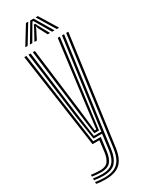

<svg xmlns="http://www.w3.org/2000/svg" viewBox="-245 -803 821 1052"><g transform="rotate(-30 165.0 -277.5)"><path d="M81.2 203.2Q67.5 203.2 50.5 201.8Q33.5 200.2 25 198V186.8Q36 189 52.5 190.4Q69 191.8 81.2 191.8Q120.5 191.8 145.6 180Q170.8 168.2 184.8 143.5Q198.8 118.8 204.2 80L296.5 -600H310L217.2 82Q211.8 121 197.4 148.1Q183 175.2 155.2 189.2Q127.5 203.2 81.2 203.2ZM81.2 157.2Q70.5 157.2 54.9 155.9Q39.2 154.5 25 152.5V141.2Q39.5 143 54.5 144.2Q69.5 145.5 81.2 145.5Q117.2 145.5 132.1 125.9Q147 106.2 151.5 71.2L160.2 0H116.8L31.2 -600H44.5L127.8 -11.8H175.5L164.8 73.5Q159.5 114.8 141.1 136Q122.8 157.2 81.2 157.2ZM81.2 180.2Q69.5 180.2 53.2 178.9Q37 177.5 25 175.2V164Q38.5 166 54.2 167.4Q70 168.8 81.2 168.8Q126.8 168.8 149 146.6Q171.2 124.5 177.8 75.5L190.8 -23.8H136.8L113.5 -177L58 -600H71.5L124.8 -186.5L146 -35.5H192.8L269.8 -600H283.2L191 77.8Q184.2 126.2 160.9 153.2Q137.5 180.2 81.2 180.2ZM155 -47.2 136.2 -195.5 85.2 -600H98.5L148.2 -204L164.8 -59.2H174.8L192.5 -205.5L242.8 -600H256.2L203.8 -192L185 -47.2ZM63.2 -644.2 132.8 -757.5H147.2L78.2 -644.2ZM92.5 -644.2 160 -757.5H181L248.5 -644.2H233L184.2 -728.2L173.2 -746.5H167.8L156.5 -728L107.8 -644.2ZM121.2 -644.2 158 -711.8 166.2 -728.2H174.8L182.5 -711.8L220 -644.2H204.8L174.2 -703L171.8 -713.5H169L166.5 -703L136.5 -644.2ZM262.5 -644.2 193.8 -757.5H208.2L277.5 -644.2Z"/></g></svg>

Font: Big Shoulders Inline Display Thin
Style: Regular
Weight: 400
Version: Version 2.002